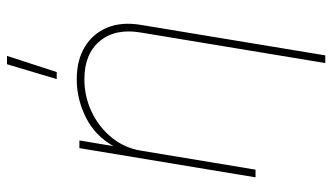

<svg xmlns="http://www.w3.org/2000/svg" viewBox="-225 -543 972 562"><g transform="rotate(-90 261.0 -262.0)"><path d="M101.1 -335.9 45.4 0H22.9L108.4 -515.6H130.9L114.3 -416Q144.5 -469.7 198.2 -496.6Q252 -523.4 309.6 -523.4Q365.7 -523.4 404.8 -499.8Q443.8 -476.1 461.2 -434.1Q478.5 -392.1 469.2 -335.9L379.9 204.1H357.4L446.8 -335.9Q459.5 -410.2 421.9 -455.6Q384.3 -501 310.1 -501Q259.3 -501 214.6 -479.7Q169.9 -458.5 139.4 -421.1Q108.9 -383.8 101.1 -335.9ZM310.5 -582 354 -727.5H378.4L331.1 -582Z"/></g></svg>

Font: Inter Display Thin
Style: Italic
Weight: 100
Italic angle: -9.39999°
Designer: Rasmus Andersson
Foundry: rsms
Version: Version 4.000;git-a52131595